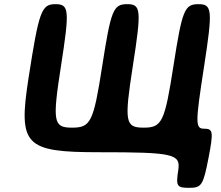

<svg xmlns="http://www.w3.org/2000/svg" viewBox="-20 -731 1061 922"><path d="M246 -711C179 -711 167 -678 117 -356C67 -33 98 0 456 0C813 0 848 8 836 86C824 163 829 171 889 171C948 171 956 158 981 29C1006 -100 1003 -113 960 -113C917 -113 918 -140 960 -412C1002 -684 999 -711 933 -711C866 -711 855 -684 813 -415C771 -145 758 -118 670 -118C581 -118 576 -145 618 -415C660 -684 657 -711 591 -711C524 -711 513 -684 471 -415C429 -145 416 -118 326 -118C236 -118 231 -145 273 -415C315 -684 312 -711 246 -711Z"/></svg>

Font: Asimov Print
Style: AIt
Weight: 500
Designer: Google
Version: Version 2.000980: 2014